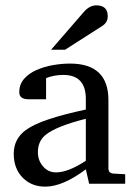

<svg xmlns="http://www.w3.org/2000/svg" viewBox="-20 -699 498 710"><path d="M378.4 -638.7Q378.4 -615.7 357.4 -602.5L220.7 -515.1H168.9L290 -654.8Q311 -679.2 336.4 -679.2Q378.4 -679.2 378.4 -638.7ZM442.9 -19.5H309.6L297.4 -72.8Q211.9 -8.8 147.5 -8.8Q97.2 -8.8 64.9 -41Q30.8 -74.7 30.8 -130.4Q30.8 -185.5 75.7 -218.3Q104.5 -239.3 159.9 -257.8Q215.3 -276.4 297.4 -293.9V-333Q297.4 -421.9 214.4 -421.9Q179.7 -421.9 150.4 -410.2V-332H85Q51.3 -332 51.3 -357.9Q51.3 -387.2 69.1 -407.5Q86.9 -427.7 115.2 -440.2Q143.6 -452.6 176.3 -458.3Q209 -463.9 238.8 -463.9Q380.9 -463.9 380.9 -329.1V-77.1Q380.9 -58.1 399.9 -57.1L442.9 -54.7ZM297.4 -104.5V-259.8Q187 -231.9 147.9 -199.7Q120.1 -176.3 120.1 -136.2Q120.1 -106.9 137.7 -85.4Q157.2 -61.5 187 -61.5Q231.9 -61.5 297.4 -104.5Z"/></svg>

Font: Annapurna SIL
Style: Regular
Weight: 400
Designer: Peter Martin, Annie Olsen
Foundry: SIL International
Version: Version 2.000